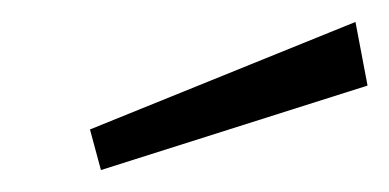

<svg xmlns="http://www.w3.org/2000/svg" viewBox="-20 -755 355 175"><path d="M304 -735 62 -637 72 -600 315 -677Z"/></svg>

Font: United Sans ExtraLight
Style: Italic
Weight: 200
Italic angle: -8°
Designer: Pablo Impallari, Rodrigo Fuenzalida (Modified by Dan O. Williams)
Version: Version 1.000;PS 001.000;hotconv 1.0.88;makeotf.lib2.5.64775